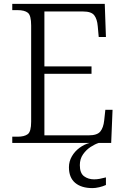

<svg xmlns="http://www.w3.org/2000/svg" viewBox="-20 -734 646 986"><path d="M43 0V-32H70Q105 -32 122.5 -45Q140 -58 140 -109V-603Q140 -655 123 -668.5Q106 -682 70 -682H43V-714H518L524 -544H487L482 -599Q479 -636 464 -655.5Q449 -675 407 -675H208V-393H450V-355H208V-39H436Q479 -39 495 -58.5Q511 -78 515 -115L521 -170H558L551 0ZM455 232Q398 232 366 205Q334 178 334 125Q334 95 349 69Q364 43 388.5 25Q413 7 440 0H487Q468 6 445.5 20.5Q423 35 406.5 58.5Q390 82 390 114Q390 155 411.5 171Q433 187 463 187Q477 187 491 184.5Q505 182 524 177V216Q509 223 489.5 227.5Q470 232 455 232Z"/></svg>

Font: Noto Serif Sinhala Light
Style: Regular
Weight: 300
Designer: Jelle Bosma - Monotype Design Team
Foundry: Monotype Imaging Inc.
Version: Version 2.007; ttfautohint (v1.8.4.7-5d5b)